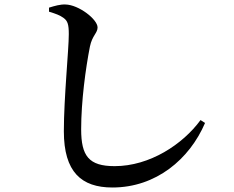

<svg xmlns="http://www.w3.org/2000/svg" viewBox="-20 -789 1040 854"><path d="M198 -737C228 -728 247 -721 263 -709C281 -696 286 -680 286 -637C286 -569 264 -353 264 -205C264 -24 342 45 480 45C674 45 823 -81 892 -242L872 -255C793 -147 646 -50 490 -50C375 -50 341 -95 341 -214C341 -338 361 -486 380 -582C390 -631 414 -642 414 -667C414 -703 330 -768 271 -769C248 -770 224 -763 198 -755Z"/></svg>

Font: Noto Serif CJK HK SemiBold
Style: Regular
Weight: 600
Designer: Ryoko NISHIZUKA 西塚涼子 (kana & ideographs); Frank Grießhammer (Latin, Greek & Cyrillic); Wenlong ZHANG 张文龙 (bopomofo); San
Foundry: Adobe
Version: Version 2.001;hotconv 1.1.0;makeotfexe 2.6.0